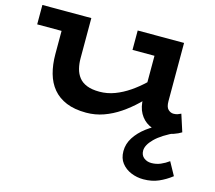

<svg xmlns="http://www.w3.org/2000/svg" viewBox="-105 -601 1122 1004"><g transform="rotate(15 456.0 -99.0)"><path d="M371 14Q308 14 263.5 -4.5Q219 -23 191 -56.5Q163 -90 150 -137Q137 -184 137 -241V-471H270V-253Q270 -224 276.5 -198Q283 -172 298.5 -152Q314 -132 341.5 -121Q369 -110 410 -110Q452 -110 492 -125Q532 -140 570 -166Q608 -192 642.5 -225Q677 -258 707 -293V-190Q670 -148 631.5 -111Q593 -74 551.5 -46Q510 -18 465 -2Q420 14 371 14ZM5 -366V-471H246V-366ZM781 11Q741 11 709 -6Q677 -23 658.5 -56Q640 -89 640 -138V-471H772V-156Q772 -124 785 -111.5Q798 -99 814 -99Q827 -99 836.5 -102.5Q846 -106 854 -110L884 -17Q867 -6 842 2.5Q817 11 781 11ZM521 -366V-471H755V-366ZM750 273Q715 273 683.5 260Q652 247 632 221.5Q612 196 612 157Q612 118 634 83.5Q656 49 693.5 20.5Q731 -8 779 -28L856 -7Q782 27 746.5 62.5Q711 98 711 128Q711 153 728 166.5Q745 180 769 180Q795 180 818.5 170Q842 160 862 145L901 216Q869 241 832.5 257Q796 273 750 273Z"/></g></svg>

Font: BioRhyme SemiExpanded
Style: Bold
Weight: 700
Width: 6
Designer: Aoife Mooney
Foundry: Aoife Mooney Type
Version: Version 1.600;gftools[0.9.33]